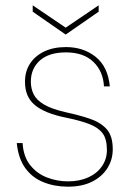

<svg xmlns="http://www.w3.org/2000/svg" viewBox="-20 -690 496 722"><path d="M236 12Q185 12 143 -5Q101 -22 75 -58Q49 -94 43 -152H65Q68 -101 93.5 -69Q119 -37 157 -22.5Q195 -8 236 -8Q279 -8 312 -23Q345 -38 363.5 -65Q382 -92 382 -126Q382 -167 366 -188.5Q350 -210 317 -223Q284 -236 231 -247Q190 -255 160 -267Q130 -279 111 -295Q92 -311 83 -332.5Q74 -354 74 -383Q74 -422 93 -451Q112 -480 146.5 -496.5Q181 -513 228 -513Q294 -513 340 -476Q386 -439 393 -365H371Q368 -422 331 -457.5Q294 -493 228 -493Q164 -493 130 -462.5Q96 -432 96 -383Q96 -357 106.5 -335.5Q117 -314 145.5 -297Q174 -280 227 -268Q278 -257 318 -243.5Q358 -230 381 -204.5Q404 -179 404 -129Q404 -89 383.5 -57Q363 -25 325.5 -6.5Q288 12 236 12ZM227 -560 103 -646V-670L227 -586L351 -670V-646Z"/></svg>

Font: DM Sans 18pt Thin
Style: Regular
Weight: 250
Designer: Colophon Foundry, Jonny Pinhorn
Foundry: Colophon Foundry
Version: Version 4.004;gftools[0.9.30]